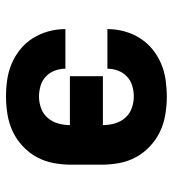

<svg xmlns="http://www.w3.org/2000/svg" viewBox="12 -580 576 640"><g transform="rotate(90 300.0 -260.0)"><path d="M302 8Q274 8 246 4Q218 0 192 -11Q166 -22 144 -40Q122 -58 107 -82Q92 -106 84.5 -133.5Q77 -161 77 -189Q77 -190 77 -190Q77 -190 77 -190H209Q209 -190 209 -190Q209 -190 209 -190Q209 -172 215.5 -154.5Q222 -137 235.5 -124.5Q249 -112 266.5 -107Q284 -102 302 -102Q322 -102 341 -109Q360 -116 373 -131Q386 -146 391.5 -165.5Q397 -185 397 -205H234V-315H397Q397 -335 391.5 -354.5Q386 -374 373 -389Q360 -404 341 -411Q322 -418 302 -418Q284 -418 266.5 -413Q249 -408 235.5 -395.5Q222 -383 215.5 -365.5Q209 -348 209 -330Q209 -330 209 -330Q209 -330 209 -330H77Q77 -330 77 -330Q77 -330 77 -331Q77 -359 84.5 -386.5Q92 -414 107 -438Q122 -462 144 -480Q166 -498 192 -509Q218 -520 246 -524Q274 -528 302 -528Q332 -528 362 -523Q392 -518 418.5 -505.5Q445 -493 467.5 -472Q490 -451 504 -425Q518 -399 523.5 -369.5Q529 -340 529 -310V-210Q529 -180 523.5 -150.5Q518 -121 504 -95Q490 -69 467.5 -48Q445 -27 418.5 -14.5Q392 -2 362 3Q332 8 302 8Z"/></g></svg>

Font: Iosevka Custom XBdEx
Style: Regular
Weight: 800
Width: 7
Monospace: yes
Designer: Belleve Invis
Foundry: Belleve Invis
Version: Version 11.2.4; ttfautohint (v1.8.4)